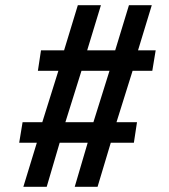

<svg xmlns="http://www.w3.org/2000/svg" viewBox="-20 -720 650 740"><path d="M126 -447 138 -526H227L280 -700H369L316 -526H424L477 -700H565L512 -526H580L567 -447H491L429 -249H508L496 -170H407L356 0H268L318 -170H210L160 0H70L122 -170H54L67 -249H143L205 -447ZM294 -447 232 -249H340L402 -447Z"/></svg>

Font: Georama ExtraCondensed Thin Medium
Style: Italic
Weight: 500
Italic angle: -9°
Version: Version 1.001